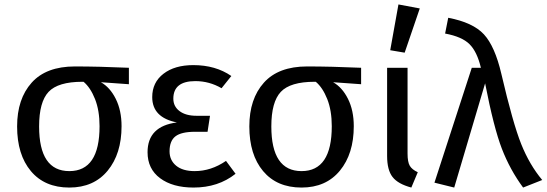

<svg xmlns="http://www.w3.org/2000/svg" viewBox="-20 -832 2460 864"><path d="M560 -527V-453L434 -462Q475 -439 501 -387Q527 -335 527 -264Q527 -140 464.5 -64Q402 12 292 12Q181 12 119 -62Q57 -136 57 -263Q57 -387 122.5 -460Q188 -533 317 -533Q424 -533 560 -527ZM428 -264Q428 -335 407.5 -386.5Q387 -438 356 -464H351Q241 -464 198.5 -418.5Q156 -373 156 -263Q156 -62 292 -62Q428 -62 428 -264Z M850 -539Q950 -539 1021 -490L977 -435Q922 -467 859 -467Q760 -467 760 -388Q760 -353 788 -332Q816 -311 864 -311H925L914 -239H858Q796 -239 769.5 -218.5Q743 -198 743 -151Q743 -111 772.5 -86.5Q802 -62 856 -62Q930 -62 997 -108L1040 -50Q962 12 851 12Q757 12 700.5 -30Q644 -72 644 -147Q644 -264 776 -281Q665 -303 665 -395Q665 -461 715.5 -500Q766 -539 850 -539Z M1605 -527V-453L1479 -462Q1520 -439 1546 -387Q1572 -335 1572 -264Q1572 -140 1509.5 -64Q1447 12 1337 12Q1226 12 1164 -62Q1102 -136 1102 -263Q1102 -387 1167.5 -460Q1233 -533 1362 -533Q1469 -533 1605 -527ZM1473 -264Q1473 -335 1452.5 -386.5Q1432 -438 1401 -464H1396Q1286 -464 1243.5 -418.5Q1201 -373 1201 -263Q1201 -62 1337 -62Q1473 -62 1473 -264Z M1773 -812 1869 -794 1801 -595 1736 -606ZM1814 -527V-141Q1814 -103 1824 -86Q1834 -69 1860 -57L1831 12Q1771 -4 1746.5 -35.5Q1722 -67 1722 -130V-527Z M1997 -752Q2108 -731 2157.5 -677.5Q2207 -624 2236 -500Q2288 -277 2325.5 -183.5Q2363 -90 2420 -22L2334 12Q2275 -68 2238.5 -162.5Q2202 -257 2163 -457L2024 12L1935 -10L2103 -527H2144Q2127 -599 2093 -633Q2059 -667 1983 -681Z"/></svg>

Font: Fira Sans
Style: Regular
Weight: 400
Designer: Carrois Corporate & Edenspiekermann AG
Foundry: Carrois Corporate GbR & Edenspiekermann AG
Version: Version 4.106;PS 004.106;hotconv 1.0.70;makeotf.lib2.5.58329